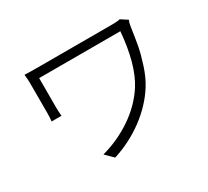

<svg xmlns="http://www.w3.org/2000/svg" viewBox="-139 -905 1255 1156"><g transform="rotate(-30 488.5 -327.0)"><path d="M846.7 -650.4Q838.9 -634.8 835.9 -612.3Q824.2 -531.2 815.4 -483.9Q806.6 -436.5 784.2 -366.7Q761.7 -296.9 729.5 -246.1Q670.9 -153.3 574.2 -81.5Q477.5 -9.8 360.4 27.3L308.6 -24.4Q422.9 -55.7 518.6 -120.6Q614.3 -185.5 673.8 -277.3Q749 -395.5 767.6 -616.2H203.1V-409.2Q203.1 -386.7 206.1 -352.5H137.7Q140.6 -384.8 140.6 -409.2V-618.2Q140.6 -638.7 136.7 -677.7Q161.1 -675.8 235.4 -675.8H749Q783.2 -675.8 799.8 -680.7Z"/></g></svg>

Font: Min Sans Light
Style: Regular
Weight: 300
Designer: Jinseong-Kim, NotoSansCJK, Nunito
Foundry: Jinseong-Kim
Version: Version 1.400;Glyphs 3.1.2 (3151)